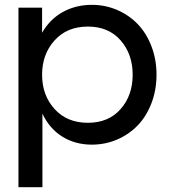

<svg xmlns="http://www.w3.org/2000/svg" viewBox="-20 -592 706 802"><path d="M347.2 -79.1Q433.6 -79.1 483.9 -136.5Q534.2 -193.8 534.2 -279.8Q534.2 -365.7 483.9 -423.3Q433.6 -481 347.2 -481Q259.8 -481 207.8 -423.1Q155.8 -365.2 155.8 -279.8Q155.8 -194.3 207.8 -136.7Q259.8 -79.1 347.2 -79.1ZM57.1 189.9V-560.1H155.8V-455.1Q188.5 -512.2 242.7 -542Q296.9 -571.8 363.8 -571.8Q419.4 -571.8 469 -550.5Q518.6 -529.3 554.9 -491.7Q591.3 -454.1 612.5 -398.9Q633.8 -343.8 633.8 -279.8Q633.8 -215.8 612.5 -160.6Q591.3 -105.5 554.9 -67.9Q518.6 -30.3 469 -9Q419.4 12.2 363.8 12.2Q294.4 12.2 240.7 -21Q187 -54.2 157.2 -117.2V189.9Z"/></svg>

Font: TASA Explorer Medium
Style: Regular
Weight: 500
Designer: Weizhong Zhang
Foundry: Local Remote
Version: Version 1.000;Glyphs 3.1.2 (3151)